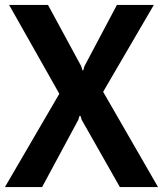

<svg xmlns="http://www.w3.org/2000/svg" viewBox="-27 -760 662 780"><path d="M214 -379 10 -740H168L303 -491L308 -474H311L316 -491L448 -740H598L392 -387L615 0H460L305 -273L300 -289H296L291 -273L144 0H-7Z"/></svg>

Font: Encode Sans Compressed
Style: Bold
Weight: 700
Designer: Pablo Impallari, Andres Torresi
Foundry: Pablo Impallari, Andres Torresi
Version: Version 1.000; ttfautohint (v1.00) -l 8 -r 50 -G 200 -x 14 -